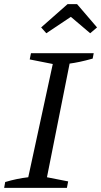

<svg xmlns="http://www.w3.org/2000/svg" viewBox="-31 -904 487 924"><path d="M-11 0 -6 -28Q51 -45 105 -51L223 -596L112 -618L118 -648H420L415 -622Q379 -612 353 -606.5Q327 -601 304 -598L195 -51L297 -31L291 0ZM340 -884 436 -772 403 -744 310 -823 192 -744 167 -772 294 -884Z"/></svg>

Font: Piazzolla SC
Style: Italic
Weight: 400
Italic angle: -11.3°
Designer: Juan Pablo del Peral
Foundry: Huerta Tipografica
Version: Version 1.330